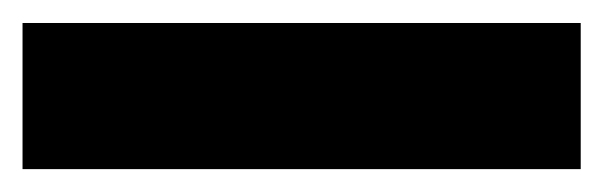

<svg xmlns="http://www.w3.org/2000/svg" viewBox="-20 -20 525 167"><path d="M485.1 0V127.1H-0.4V0Z"/></svg>

Font: Inter UI Extra Bold
Style: Regular
Weight: 800
Designer: Rasmus Andersson
Foundry: rsms
Version: 3.2;8d6f07862